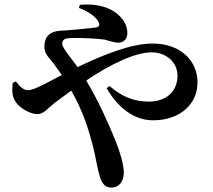

<svg xmlns="http://www.w3.org/2000/svg" viewBox="-20 -802 970 873"><path d="M676 -255C797 -255 878 -327 878 -427C878 -526 801 -604 674 -604C580 -604 458 -557 333 -497C301 -541 263 -584 263 -603C263 -625 279 -628 302 -629C355 -631 424 -626 455 -622C473 -618 499 -608 517 -608C541 -608 559 -623 559 -651C559 -677 550 -701 528 -725C499 -757 440 -789 343 -780L339 -766C388 -748 420 -721 429 -700C434 -687 430 -680 417 -677C395 -674 339 -669 284 -664C249 -662 186 -666 182 -596C179 -559 202 -541 224 -513L261 -461L196 -427C163 -410 129 -392 107 -392C86 -392 68 -410 52 -432L38 -425C33 -382 37 -361 51 -339C68 -312 117 -283 149 -283C179 -283 194 -307 228 -334L304 -390C358 -297 385 -205 401 -144C416 -85 423 -34 433 -2C444 35 459 51 487 51C521 51 543 23 543 -17C543 -54 525 -113 506 -160C479 -227 430 -340 372 -436C475 -505 590 -564 670 -564C733 -564 787 -521 787 -458C787 -383 732 -340 657 -340C590 -340 534 -362 478 -411L465 -401C519 -308 592 -255 676 -255Z"/></svg>

Font: GenRyuMin2 TW B
Style: Regular
Weight: 700
Version: Version 2.100;PS 2.1;hotconv 16.6.51;makeotf.lib2.5.65220 DE